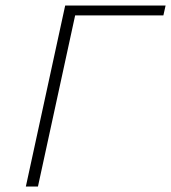

<svg xmlns="http://www.w3.org/2000/svg" viewBox="-20 -678 622 698"><path d="M74 0 217 -658H261L118 0ZM229 -622 237 -658H582L574 -622Z"/></svg>

Font: Ysabeau ExtraLight
Style: Italic
Weight: 250
Italic angle: -12°
Version: Version 2.000;gftools[0.9.27.dev2+g8671c4b]